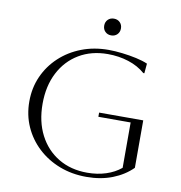

<svg xmlns="http://www.w3.org/2000/svg" viewBox="-96 -982 1023 1084"><g transform="rotate(10 416.0 -439.5)"><path d="M479 -332V-356H732V-84Q686 -38 619.5 -12Q553 14 471 14Q387 14 316 -13.5Q245 -41 192 -90.5Q139 -140 109.5 -206Q80 -272 80 -350Q80 -428 109.5 -494Q139 -560 192 -609.5Q245 -659 316 -686.5Q387 -714 471 -714Q507 -714 549.5 -709Q592 -704 631 -695.5Q670 -687 697 -675L692 -619H686Q646 -654 590 -672Q534 -690 471 -690Q377 -690 306 -647.5Q235 -605 195.5 -528.5Q156 -452 156 -350Q156 -248 195.5 -171.5Q235 -95 306 -52.5Q377 -10 471 -10Q529 -10 578.5 -26Q628 -42 664 -72V-332ZM422 -845Q422 -866 435.5 -879.5Q449 -893 470 -893Q491 -893 504.5 -879.5Q518 -866 518 -845Q518 -824 504.5 -810.5Q491 -797 470 -797Q449 -797 435.5 -810.5Q422 -824 422 -845Z"/></g></svg>

Font: Aboreto
Style: Regular
Weight: 400
Designer: Dominik Jáger
Foundry: Dominik Jáger
Version: Version 1.001; ttfautohint (v1.8.4.7-5d5b)